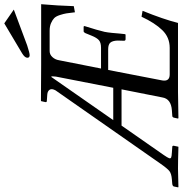

<svg xmlns="http://www.w3.org/2000/svg" viewBox="2 -861 861 905"><g transform="rotate(-90 432.5 -408.5)"><path d="M318.8 -305.2H471.2L523.9 -575.2Q526.9 -596.2 522.9 -598.1ZM452.1 0Q452.1 0 328.1 2L326.2 0L330.1 -18.1Q332 -26.9 338.9 -26.9L365.2 -28.8Q419.4 -32.7 425.8 -74.2L463.9 -266.1H293L154.8 -67.9Q141.6 -48.8 139.4 -42Q137.2 -35.2 142.1 -32.5Q147 -29.8 166 -28.8L192.9 -26.9Q197.8 -26.9 198.2 -21L193.8 0L192.9 2Q127.9 0 89.8 0L2.9 2L2 0L5.9 -19Q6.8 -24.9 17.1 -26.9L39.1 -28.8Q65.9 -30.8 78.4 -40.3Q90.8 -49.8 115.2 -85L459 -577.1Q468.8 -595.2 461.9 -605.2Q455.1 -615.2 439 -616.2L410.2 -618.2Q402.3 -618.2 403.8 -625L408.2 -645L410.2 -646L578.1 -645H651.9H865.2Q858.4 -567.9 856 -491.2L827.1 -485.8Q824.2 -512.7 822 -525.9Q819.8 -539.1 814 -557.1Q808.1 -575.2 799.6 -583.5Q791 -591.8 776.1 -598.4Q761.2 -605 740.2 -605H644Q627.9 -605 616 -592Q604 -579.1 601.1 -561L562 -362.8H660.2Q684.1 -362.8 695.6 -372.8Q707 -382.8 716.8 -407.2L729 -437Q732.9 -444.8 737.8 -444.8H758.8Q761.7 -444.8 762.2 -440.9Q742.2 -377.9 734.9 -346.2Q731.9 -331.1 730 -311.5Q728 -292 726.6 -272.9Q725.1 -253.9 724.1 -250L722.2 -247.1H700.2Q693.4 -247.1 692.9 -253.9L693.8 -285.2Q692.9 -308.1 684.3 -318.6Q675.8 -329.1 652.8 -329.1H555.2L505.9 -74.2Q500 -39.1 534.2 -39.1H659.2Q709 -39.1 742.9 -74Q776.9 -108.9 806.2 -171.9L834 -167Q793.9 -67.9 776.9 0ZM625 -699.2Q612.8 -699.2 612.8 -710Q612.8 -722.2 633.8 -734.9L774.9 -818.8L839.8 -773.9L670.9 -710.9Q634.8 -699.2 625 -699.2Z"/></g></svg>

Font: Linux Libertine
Style: Italic
Weight: 400
Italic angle: -12°
Designer: Philipp H. Poll
Foundry: Philipp H. Poll
Version: Version 5.1.6 ; ttfautohint (v0.9)